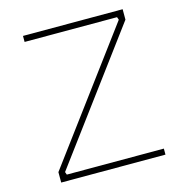

<svg xmlns="http://www.w3.org/2000/svg" viewBox="-108 -828 877 925"><g transform="rotate(-15 331.0 -365.0)"><path d="M84 0V-52L555 -686L550 -700H89V-730H586V-678L115 -44L120 -30H604V0Z"/></g></svg>

Font: Sora Thin
Style: Regular
Weight: 32
Designer: Jonathan Barnbrook, Julián Moncada
Foundry: Barnbrook Fonts
Version: Version 2.000